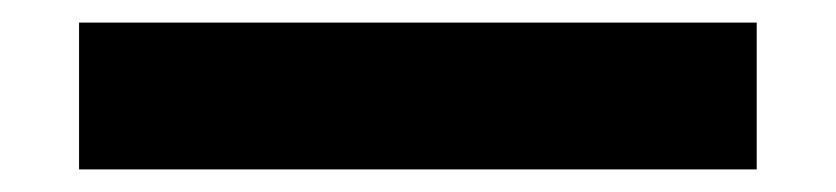

<svg xmlns="http://www.w3.org/2000/svg" viewBox="-20 30 740 170"><path d="M50 180V50H650V180Z"/></svg>

Font: Martian Mono SemiExpanded SemiBold
Style: Regular
Weight: 600
Monospace: yes
Version: Version 0.930